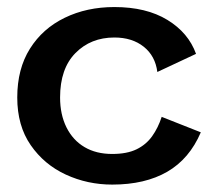

<svg xmlns="http://www.w3.org/2000/svg" viewBox="-20 -502 597 534"><path d="M292.1 11.4Q223.3 11.4 163.1 -16.4Q102.9 -44.2 65.5 -98.2Q28 -152.2 28 -230.8Q28 -310.5 63.3 -366.6Q98.5 -422.7 159.9 -452.5Q221.3 -482.4 298.1 -482.4Q387 -482.4 445.6 -446.6Q504.1 -410.9 525.2 -352.2L417.6 -301.8Q411.9 -346.5 379.7 -372.1Q347.5 -397.7 298.1 -397.7Q232.5 -397.7 189.8 -354.4Q147.1 -311.1 147.1 -230.8Q147.1 -183.5 164.9 -147.7Q182.8 -111.9 215.1 -92.9Q247.3 -73.8 292.1 -73.8Q333 -73.8 359.7 -86.7Q386.4 -99.7 403.1 -123.1Q419.8 -146.5 429.7 -177L538.5 -134Q507.1 -60.3 445.3 -24.4Q383.5 11.4 292.1 11.4Z"/></svg>

Font: Panamera Thin
Style: Regular
Weight: 100
Designer: Bastien Sozeau
Foundry: NBR — Bastien Sozeau
Version: Version 3.003;gftools[0.9.33]